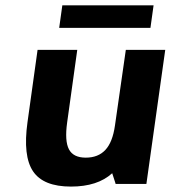

<svg xmlns="http://www.w3.org/2000/svg" viewBox="-20 -686 636 716"><path d="M410.2 0 411.1 -1 398.4 -40Q343.8 9.8 244.6 9.8Q141.6 9.8 103.3 -47.1Q64.9 -104 82.5 -230L120.1 -500H268.1L230.5 -230Q220.7 -160.2 237.1 -129.2Q253.4 -98.1 299.8 -98.1Q346.2 -98.1 373 -127Q399.9 -155.8 408.7 -217.8L449.2 -500H596.2L525.9 0ZM200.7 -582 212.4 -666H552.7L541 -582Z"/></svg>

Font: Fivo Sans
Style: Italic
Weight: 700
Designer: Alexander Slobzheninov
Foundry: Alexander Slobzheninov
Version: 1.0